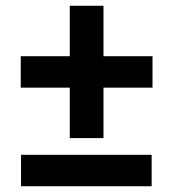

<svg xmlns="http://www.w3.org/2000/svg" viewBox="-20 -646 601 666"><path d="M222 -167V-342H52V-451H222V-626H339V-451H509V-342H339V-167ZM53 0V-109H506V0Z"/></svg>

Font: Eczar ExtraBold
Style: Regular
Weight: 800
Designer: Vaibhav Singh
Foundry: Rosetta Type Foundry
Version: Version 2.000